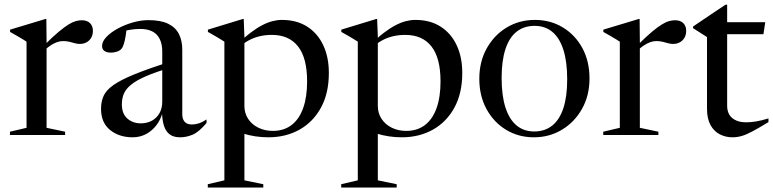

<svg xmlns="http://www.w3.org/2000/svg" viewBox="-20 -590 3380 839"><path d="M337.5 -501.5Q360.5 -501.5 373.2 -489Q386 -476.5 386 -455Q386 -429.5 370 -413.8Q354 -398 329 -398Q318 -398 306.8 -401.2Q295.5 -404.5 283 -407.5Q270.5 -410.5 255.5 -410.5Q241.5 -410.5 228.2 -405.5Q215 -400.5 202.2 -392.2Q189.5 -384 177 -372.5L174.5 -393.5Q210 -429 235.8 -450.5Q261.5 -472 279.5 -483Q297.5 -494 311.2 -497.8Q325 -501.5 337.5 -501.5ZM183.5 -411V-31.5L264.5 -14.5V0H23.5V-14.5L96 -31.5V-408Q89.5 -412.5 79.8 -418.2Q70 -424 56.2 -432.2Q42.5 -440.5 24 -450.5V-460.5L178.5 -507H182.5Z M721 -319.5 727 -295Q659 -275 616.8 -256.5Q574.5 -238 552 -219.2Q529.5 -200.5 521 -179.8Q512.5 -159 512.5 -134Q512.5 -93 536.5 -72Q560.5 -51 595 -51Q622.5 -51 643.5 -62.5Q664.5 -74 676.8 -95.2Q689 -116.5 689 -146V-364.5Q689 -412.5 665.2 -438Q641.5 -463.5 592 -463.5Q569.5 -463.5 546 -459.5Q522.5 -455.5 507.5 -448L533.5 -468.5Q532 -451 529 -432.5Q526 -414 521.5 -399Q517 -384 510.5 -376.5Q503.5 -368.5 490.8 -364.2Q478 -360 464 -360Q447 -360 436.5 -367.2Q426 -374.5 426 -389Q426 -408.5 445 -428.5Q464 -448.5 494.2 -465Q524.5 -481.5 560 -491.8Q595.5 -502 628.5 -502Q682.5 -502 714.8 -486.2Q747 -470.5 761.8 -441.5Q776.5 -412.5 776.5 -373V-92Q776.5 -75.5 781.8 -65.5Q787 -55.5 796.2 -50.8Q805.5 -46 818 -46Q833.5 -46 849.5 -51.2Q865.5 -56.5 882.5 -68V-52.5Q849 -13 821.8 -1.5Q794.5 10 767 10Q738.5 10 721.5 -2.8Q704.5 -15.5 696.8 -39.5Q689 -63.5 688 -97L690 -98Q682 -67 663.2 -42.5Q644.5 -18 618 -4Q591.5 10 560 10Q500.5 10 461 -22Q421.5 -54 421.5 -114.5Q421.5 -146.5 432.8 -171.2Q444 -196 475.5 -218.2Q507 -240.5 566.2 -264.8Q625.5 -289 721 -319.5Z M1322 -234.5Q1322 -336.5 1282.5 -387Q1243 -437.5 1168 -437.5Q1139.5 -437.5 1114 -431.5Q1088.5 -425.5 1065 -412.5Q1041.5 -399.5 1019.5 -377.5L1014 -393Q1045.5 -424.5 1073.2 -445.8Q1101 -467 1125 -479.5Q1149 -492 1170.5 -497.5Q1192 -503 1211.5 -503Q1276.5 -503 1322.2 -473.8Q1368 -444.5 1392.5 -392.5Q1417 -340.5 1417 -271Q1417 -183 1382.8 -120Q1348.5 -57 1288.8 -23.5Q1229 10 1152.5 10Q1124.5 10 1096 5.8Q1067.5 1.5 1039.8 -7.2Q1012 -16 987 -30H1048V198L1130.5 215V229.5H888V215L960.5 198V-408Q954 -412.5 944.2 -418.2Q934.5 -424 920.8 -432.2Q907 -440.5 888.5 -450.5V-460.5L1041 -507H1045L1048 -430V-127Q1048 -95.5 1064.2 -70.8Q1080.5 -46 1108.8 -32Q1137 -18 1172.5 -18Q1220 -18 1253.5 -43.2Q1287 -68.5 1304.5 -117Q1322 -165.5 1322 -234.5Z M1905 -234.5Q1905 -336.5 1865.5 -387Q1826 -437.5 1751 -437.5Q1722.5 -437.5 1697 -431.5Q1671.5 -425.5 1648 -412.5Q1624.5 -399.5 1602.5 -377.5L1597 -393Q1628.5 -424.5 1656.2 -445.8Q1684 -467 1708 -479.5Q1732 -492 1753.5 -497.5Q1775 -503 1794.5 -503Q1859.5 -503 1905.2 -473.8Q1951 -444.5 1975.5 -392.5Q2000 -340.5 2000 -271Q2000 -183 1965.8 -120Q1931.5 -57 1871.8 -23.5Q1812 10 1735.5 10Q1707.5 10 1679 5.8Q1650.5 1.5 1622.8 -7.2Q1595 -16 1570 -30H1631V198L1713.5 215V229.5H1471V215L1543.5 198V-408Q1537 -412.5 1527.2 -418.2Q1517.5 -424 1503.8 -432.2Q1490 -440.5 1471.5 -450.5V-460.5L1624 -507H1628L1631 -430V-127Q1631 -95.5 1647.2 -70.8Q1663.5 -46 1691.8 -32Q1720 -18 1755.5 -18Q1803 -18 1836.5 -43.2Q1870 -68.5 1887.5 -117Q1905 -165.5 1905 -234.5Z M2314.5 -15.5Q2360.5 -15.5 2392.8 -41Q2425 -66.5 2441.8 -117.2Q2458.5 -168 2458.5 -243.5Q2458.5 -320 2442 -372Q2425.5 -424 2393.8 -450.5Q2362 -477 2316 -477Q2270 -477 2237.8 -451.8Q2205.5 -426.5 2188.8 -375.8Q2172 -325 2172 -249.5Q2172 -173 2188.5 -121Q2205 -69 2236.8 -42.2Q2268.5 -15.5 2314.5 -15.5ZM2313 10Q2246 10 2192 -22.5Q2138 -55 2106.2 -113Q2074.5 -171 2074.5 -245.5Q2074.5 -321 2107.2 -379.2Q2140 -437.5 2194.8 -470.2Q2249.5 -503 2317.5 -503Q2385.5 -503 2439.5 -470.2Q2493.5 -437.5 2524.8 -380Q2556 -322.5 2556 -247Q2556 -172 2523 -113.8Q2490 -55.5 2435 -22.8Q2380 10 2313 10Z M2930 -501.5Q2953 -501.5 2965.8 -489Q2978.5 -476.5 2978.5 -455Q2978.5 -429.5 2962.5 -413.8Q2946.5 -398 2921.5 -398Q2910.5 -398 2899.2 -401.2Q2888 -404.5 2875.5 -407.5Q2863 -410.5 2848 -410.5Q2834 -410.5 2820.8 -405.5Q2807.5 -400.5 2794.8 -392.2Q2782 -384 2769.5 -372.5L2767 -393.5Q2802.5 -429 2828.2 -450.5Q2854 -472 2872 -483Q2890 -494 2903.8 -497.8Q2917.5 -501.5 2930 -501.5ZM2776 -411V-31.5L2857 -14.5V0H2616V-14.5L2688.5 -31.5V-408Q2682 -412.5 2672.2 -418.2Q2662.5 -424 2648.8 -432.2Q2635 -440.5 2616.5 -450.5V-460.5L2771 -507H2775Z M3157.5 -128.5Q3157.5 -92.5 3180 -74Q3202.5 -55.5 3240.5 -55.5Q3261.5 -55.5 3284.8 -59.5Q3308 -63.5 3338 -72.5V-56.5Q3295.5 -30.5 3268.2 -16Q3241 -1.5 3221.2 4.2Q3201.5 10 3180.5 10Q3151 10 3125.8 -2.8Q3100.5 -15.5 3085 -43.2Q3069.5 -71 3069.5 -115V-428L3008.5 -467V-474Q3014.5 -478.5 3024.8 -485.2Q3035 -492 3048.2 -501Q3061.5 -510 3077.5 -520.8Q3093.5 -531.5 3112 -544Q3130.5 -556.5 3150.5 -569.5H3157.5V-475.5ZM3127 -440.5V-493H3324L3316 -440.5Z"/></svg>

Font: Newsreader 60pt
Style: Regular
Weight: 400
Designer: Hugues Gentile
Foundry: Production Type
Version: Version 1.003